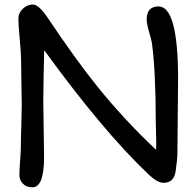

<svg xmlns="http://www.w3.org/2000/svg" viewBox="-20 -777 837 836"><path d="M752.4 -108.4Q752.4 -85 744.6 -30.3Q736.8 19 692.4 19Q665.5 19 628.4 -16.1Q429.7 -204.1 172.4 -558.6L169.9 -447.8L168.5 -336.4Q168.5 -295.9 170.2 -214.8Q171.9 -133.8 171.9 -92.8Q171.9 38.6 121.1 38.6Q94.2 38.6 78.6 21.5Q64.5 6.3 64.5 -14.6Q64.5 -35.2 67.6 -76.7Q70.8 -118.2 70.8 -138.7Q70.8 -168.9 72.8 -229.2Q74.7 -289.6 74.7 -319.8Q74.7 -352.1 73.2 -417.2Q71.8 -482.4 71.8 -514.6Q71.8 -545.4 65.9 -606.2Q60.1 -667 60.1 -697.8Q60.1 -720.2 79.3 -738.8Q98.6 -757.3 123 -757.3Q148.9 -757.3 187 -700.7Q308.6 -518.6 405.8 -397.9Q521.5 -254.9 659.7 -124.5Q661.1 -145.5 659.7 -186.5L658.2 -248Q658.2 -462.4 641.6 -589.4Q639.6 -602.1 628.4 -640.6Q618.7 -673.8 618.7 -692.4Q618.7 -749 670.4 -749Q755.4 -749 755.4 -432.1Q755.4 -377.9 753.9 -270.3Q752.4 -162.6 752.4 -108.4Z"/></svg>

Font: Righma Çiddhi
Style: Regular
Weight: 400
Designer: R.S. Wihananto
Foundry: R.S. Wihananto
Version: Version 2.0.1